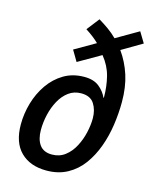

<svg xmlns="http://www.w3.org/2000/svg" viewBox="-116 -844 747 932"><g transform="rotate(15 257.5 -378.0)"><path d="M207 10Q125 10 77.5 -37Q30 -84 30 -175Q30 -229 45.5 -282.5Q61 -336 91.5 -380Q122 -424 166.5 -450.5Q211 -477 269 -477Q316 -477 343.5 -455Q371 -433 384 -403L386 -404Q386 -460 373.5 -509.5Q361 -559 326 -602L213 -537L181 -591L285 -651Q260 -676 218 -703L267 -766Q292 -751 316 -734Q340 -717 361 -696L473 -761L505 -708L403 -648Q438 -599 457 -540Q476 -481 476 -406Q476 -350 467.5 -291Q459 -232 439.5 -178.5Q420 -125 389 -82.5Q358 -40 312.5 -15Q267 10 207 10ZM213 -72Q251 -72 279 -93.5Q307 -115 325 -149.5Q343 -184 351.5 -222Q360 -260 360 -293Q360 -335 340.5 -365.5Q321 -396 275 -396Q239 -396 212 -376Q185 -356 167 -323Q149 -290 140 -251Q131 -212 131 -174Q131 -127 151 -99.5Q171 -72 213 -72Z"/></g></svg>

Font: Noto Sans SemiCondensed Medium
Style: Italic
Weight: 500
Width: 4
Italic angle: -12°
Designer: Monotype Design Team
Foundry: Monotype Imaging Inc.
Version: Version 2.013; ttfautohint (v1.8.4.7-5d5b)